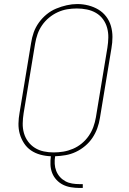

<svg xmlns="http://www.w3.org/2000/svg" viewBox="-20 -766 640 951"><path d="M374 165Q353 165 331.5 161.5Q310 158 292 149Q274 140 260 125Q246 110 238.5 91Q231 72 230 50.5Q229 29 232 8Q205 7 179.5 0Q154 -7 133.5 -21Q113 -35 99 -56.5Q85 -78 78 -102.5Q71 -127 71.5 -154Q72 -181 77 -208L134 -553Q138 -580 147 -605.5Q156 -631 172.5 -654Q189 -677 211 -695Q233 -713 258.5 -723.5Q284 -734 310.5 -740Q337 -746 363 -746Q391 -746 418 -739Q445 -732 467.5 -718.5Q490 -705 506 -684Q522 -663 529.5 -637Q537 -611 537 -583Q537 -555 532 -527L475 -182Q471 -156 462 -131Q453 -106 438 -83.5Q423 -61 401.5 -43Q380 -25 355.5 -13.5Q331 -2 305 2.5Q279 7 253 8Q250 27 251 45.5Q252 64 258.5 80.5Q265 97 276.5 110Q288 123 303.5 131.5Q319 140 337 143Q355 146 374 146H390V165ZM246 -11Q270 -11 294 -15Q318 -19 341.5 -29Q365 -39 385 -55.5Q405 -72 419.5 -93Q434 -114 442.5 -137.5Q451 -161 455 -185L512 -530Q516 -555 516.5 -580Q517 -605 510.5 -628.5Q504 -652 490 -671Q476 -690 455.5 -702Q435 -714 410.5 -719Q386 -724 361 -724Q336 -724 312.5 -720Q289 -716 266 -705.5Q243 -695 223 -678.5Q203 -662 188.5 -641Q174 -620 166 -597Q158 -574 154 -550L97 -205Q93 -180 92.5 -155Q92 -130 98.5 -107Q105 -84 119 -65Q133 -46 153 -33.5Q173 -21 197 -16Q221 -11 246 -11Z"/></svg>

Font: Iosevka Curly Slab ThExObl
Style: Regular
Weight: 100
Width: 7
Italic angle: -9°
Monospace: yes
Designer: Belleve Invis
Foundry: Belleve Invis
Version: Version 11.1.0; ttfautohint (v1.8.3)